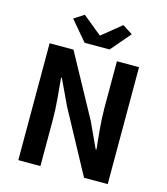

<svg xmlns="http://www.w3.org/2000/svg" viewBox="-136 -1069 1022 1174"><g transform="rotate(15 374.5 -482.0)"><path d="M91 0H231V-297C231 -382 220 -475 213 -555H218L293 -396L507 0H657V-740H517V-445C517 -361 528 -263 536 -186H531L457 -346L242 -740H91ZM297 -798H455L562 -923L498 -964L378 -866H374L254 -964L191 -923Z"/></g></svg>

Font: Kinto Sans
Style: Bold
Weight: 700
Designer: Authors: Ryoko NISHIZUKA  (kana & ideographs); Paul D. Hunt (Latin, Greek & Cyrillic); Wenlong ZHANG  (bopomofo); Sandol
Foundry: Adobe Systems Incorporated, ookami Inc.
Version: Version 0.001